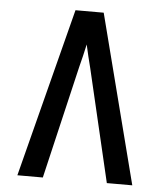

<svg xmlns="http://www.w3.org/2000/svg" viewBox="-50 -714 650 759"><g transform="rotate(5 275.0 -335.0)"><path d="M47 0 219 -670H331L503 0H402L297 -447Q291 -470 285.5 -493Q280 -516 275 -539Q270 -516 264.5 -493Q259 -470 253 -447L148 0Z"/></g></svg>

Font: Lode Dark Term
Style: Bold
Weight: 700
Monospace: yes
Designer: Belleve Invis
Foundry: Belleve Invis
Version: Version 29.2.0